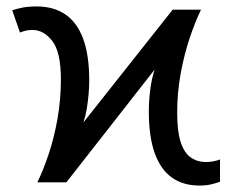

<svg xmlns="http://www.w3.org/2000/svg" viewBox="-20 -566 721 596"><path d="M96 0Q114 -37 131 -87.5Q148 -138 158.5 -197.5Q169 -257 169 -320Q169 -404 142.5 -438.5Q116 -473 81 -473Q68 -473 58.5 -470.5Q49 -468 42 -465L18 -534Q32 -539 50.5 -542.5Q69 -546 94 -546Q146 -546 182.5 -521.5Q219 -497 238 -446Q257 -395 257 -316Q257 -296 255 -273.5Q253 -251 249.5 -229Q246 -207 239 -186L516 -536H604Q586 -499 569 -448.5Q552 -398 541 -338.5Q530 -279 530 -216Q530 -158 541 -124.5Q552 -91 572.5 -77Q593 -63 619 -63Q631 -63 643.5 -65.5Q656 -68 663 -71V-2Q650 3 634.5 6.5Q619 10 599 10Q549 10 514 -14.5Q479 -39 460.5 -90Q442 -141 442 -220Q442 -251 446 -285Q450 -319 460 -350L186 0Z"/></svg>

Font: Noto Sans Ambassadori
Style: Regular
Weight: 400
Designer: Monotype Design Team
Foundry: Monotype Imaging Inc.
Version: Version 2.013